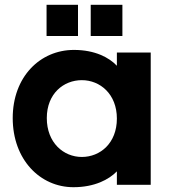

<svg xmlns="http://www.w3.org/2000/svg" viewBox="-20 -770 717 800"><path d="M286 10C374 10 434 -22 467 -56V0H608V-551H467V-496C435 -530 376 -562 288 -562C147 -562 33 -450 33 -278C33 -105 147 10 286 10ZM174 -620H305V-750H174ZM175 -278C175 -380 245 -436 321 -436C397 -436 467 -378 467 -276C467 -173 397 -116 321 -116C245 -116 175 -175 175 -278ZM358 -620H490V-750H358Z"/></svg>

Font: Malmofest SemiBold
Style: Regular
Weight: 600
Designer: Jonny Pinhorn (Poppins), Kolossal
Version: Version 1.004;Glyphs 3.1.2 (3151)